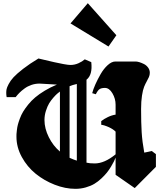

<svg xmlns="http://www.w3.org/2000/svg" viewBox="-20 -1196 1025 1214"><path d="M425.8 -1047.9 666 -901.9 715.8 -973.1 535.2 -1175.8ZM837.9 -807.1Q847.2 -807.1 861.1 -803Q875 -798.8 890.4 -791Q905.8 -783.2 916.5 -768.6Q927.2 -753.9 927.2 -735.8Q927.2 -721.7 921.6 -708.7Q916 -695.8 907.7 -681.4Q899.4 -667 891.4 -647.5Q883.3 -627.9 877.7 -591.3Q872.1 -554.7 872.1 -506.3Q872.1 -420.4 875.7 -360.6Q879.4 -300.8 892.1 -231Q900.9 -232.4 917 -236.1Q933.1 -239.7 939.9 -241.2Q952.1 -231.4 965.8 -221.2V-141.1L832 -6.8Q782.7 -41.5 710.9 -90.8V-199.2Q706.1 -187 700.4 -175.5Q694.8 -164.1 682.4 -143.1Q669.9 -122.1 656 -104.7Q642.1 -87.4 620.8 -67.4Q599.6 -47.4 576.7 -33.7Q553.7 -20 522.2 -11Q490.7 -2 457 -2Q392.6 -2 325.7 -28.1Q258.8 -54.2 205.3 -97.7Q151.9 -141.1 117.9 -203.1Q84 -265.1 84 -331.5Q84 -341.3 84.2 -347.7Q84.5 -354 86.7 -373Q88.9 -392.1 92.8 -407.2Q96.7 -422.4 105.5 -446.3Q114.3 -470.2 126.5 -490.2Q138.7 -510.3 158.4 -534.9Q178.2 -559.6 202.9 -580.3Q227.5 -601.1 262.9 -622.6Q298.3 -644 339.8 -661.1Q316.4 -661.6 280.5 -664.6Q244.6 -667.5 230 -667.5Q203.6 -667.5 179.2 -659.2Q154.8 -650.9 135.5 -636.7Q116.2 -622.6 103.3 -609.6Q90.3 -596.7 79.1 -582H22Q19.5 -595.2 19.5 -608.4Q19.5 -621.1 21.5 -631.8Q23.4 -642.6 34.7 -664.3Q45.9 -686 65.9 -707.8Q85.9 -729.5 126.5 -761Q167 -792.5 223.1 -826.2Q229.5 -824.7 262.7 -816.9Q295.9 -809.1 323.5 -802.7Q351.1 -796.4 381.6 -790.8Q412.1 -785.2 425.3 -785.2Q451.7 -785.2 476.1 -796.1Q500.5 -807.1 516.1 -820.8L557.1 -803.2Q566.4 -722.7 526.9 -691.9V-167.5Q546.4 -162.6 579.1 -162.6Q640.6 -162.6 710.9 -220.2V-363.8Q695.3 -379.4 668.5 -391.8Q641.6 -404.3 620.1 -407.2V-430.2Q637.2 -443.8 662.1 -455.8Q687 -467.8 710.9 -471.2V-534.2Q710.9 -571.8 690.9 -606Q670.9 -640.1 643.6 -640.1Q621.6 -640.1 609.9 -632.6Q598.1 -625 585.9 -600.1L563 -606.9Q568.8 -630.4 583 -662.4Q597.2 -694.3 616.5 -727.8Q635.7 -761.2 660.9 -784.2Q686 -807.1 709.5 -807.1ZM465.8 -180.2V-665Q437.5 -658.7 419.9 -650.9V-198.2Q445.3 -186.5 465.8 -180.2ZM358.9 -617.2Q350.6 -610.8 342 -603.8Q333.5 -596.7 317.6 -578.9Q301.8 -561 290.5 -542.2Q279.3 -523.4 270.3 -495.1Q261.2 -466.8 261.2 -437Q261.2 -383.3 288.6 -328.6Q315.9 -273.9 358.9 -237.8Z"/></svg>

Font: KJV1611
Style: Regular
Weight: 400
Version: Version 3.6.1